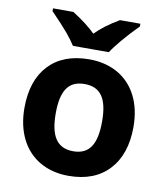

<svg xmlns="http://www.w3.org/2000/svg" viewBox="-86 -837 791 918"><g transform="rotate(10 309.5 -378.0)"><path d="M421.9 -766.1C373 -737.3 335 -708.5 307.6 -680.2C280.8 -707 243.7 -735.8 195.8 -766.1H96.7V-752.9C135.3 -712.9 163.6 -682.1 181.2 -661.1C198.7 -639.6 212.4 -621.1 221.7 -606H396C406.2 -622.1 422.9 -644 445.8 -671.4C468.8 -698.2 493.7 -725.6 521 -752.9V-766.1ZM574.2 -273.9C574.2 -331.1 563.5 -381.3 542 -423.8C499 -509.3 416 -556.2 311 -556.2C226.6 -556.2 161.1 -531.2 114.7 -481.9C68.4 -432.6 44.9 -363.3 44.9 -273.9C44.9 -216.8 55.7 -166.5 77.1 -123.5C120.1 -37.6 203.1 9.8 308.1 9.8C391.6 9.8 457 -15.1 503.9 -65.4C550.8 -115.7 574.2 -185.1 574.2 -273.9ZM196.8 -273.9C196.8 -382.8 229.5 -436 309.1 -436C389.2 -436 421.9 -381.8 421.9 -273.9C421.9 -165 389.6 -109.9 310.1 -109.9C230 -109.9 196.8 -166 196.8 -273.9Z"/></g></svg>

Font: Noto Reveo Sans
Style: Bold
Weight: 700
Designer: Monotype Design team
Foundry: Monotype Imaging Inc.
Version: Version 1.04